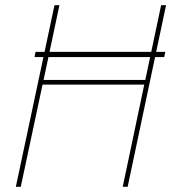

<svg xmlns="http://www.w3.org/2000/svg" viewBox="-20 -720 660 740"><path d="M113 -500H613L617 -520H117ZM540 -412H148L209 -700H190L41 0H60L144 -394H536L453 0H472L620 -700H601Z"/></svg>

Font: Advent Pro Thin
Style: Italic
Weight: 250
Italic angle: -12°
Version: Version 3.000